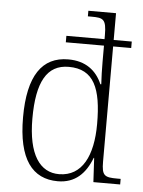

<svg xmlns="http://www.w3.org/2000/svg" viewBox="-54 -803 640 857"><g transform="rotate(5 266.0 -375.0)"><path d="M237 10C315 10 361 -37 388 -108H390L396 0H516V-25H501C444 -25 431 -31 431 -95V-611H512V-640H431V-760H307V-735H323C376 -735 390 -730 390 -658V-640H219V-611H390V-540C390 -510 391 -465 393 -438H389C363 -498 315 -536 237 -536C120 -536 58 -448 58 -261C58 -73 123 10 237 10ZM241 -22C154 -21 100 -98 100 -259C100 -423 144 -503 242 -503C355 -503 390 -419 390 -260C390 -117 343 -23 241 -22Z"/></g></svg>

Font: Noto Serif Bengali SemiCondensed ExtraLight
Style: Regular
Weight: 200
Width: 4
Designer: Juan Bruce, Universal Thirst, Indian Type Foundry and the Monotype Design Team.
Foundry: Monotype Imaging Inc.
Version: Version 2.003